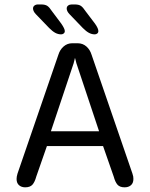

<svg xmlns="http://www.w3.org/2000/svg" viewBox="-20 -812 659 842"><path d="M90.3 9.5Q74 9.5 63.3 0.1Q52.7 -9.3 52.7 -27.3Q52.7 -32.3 53.7 -38.1Q54.7 -43.8 56.8 -50.7L235.8 -571.3Q242.8 -594.3 259.1 -608.3Q275.3 -622.3 296.5 -622.3H320.8Q342.7 -622.3 358.8 -608.3Q374.8 -594.3 381.8 -571.3L560.8 -50.7Q563.3 -43.8 564.2 -38.1Q565 -32.3 565 -27.3Q565 -9 554.3 0.2Q543.7 9.5 526.7 9.5Q505.5 9.5 495.3 -2Q485.2 -13.5 478.7 -37.5L432 -171.3H185.7L139 -37.5Q132.5 -13.5 122.2 -2Q111.8 9.5 90.3 9.5ZM203.2 -236.2H414.5L315 -534.7Q313.3 -541.3 311.8 -547.4Q310.3 -553.5 308.8 -558.3Q307.8 -553.5 306.2 -547.4Q304.7 -541.3 303 -534.7ZM248.2 -661.3Q234.7 -661.3 222.3 -668Q210 -674.7 195.8 -689L137.3 -749.7Q130.5 -756.8 127.7 -763.1Q124.8 -769.3 124.8 -774.7Q124.8 -782.8 131.1 -787.7Q137.3 -792.5 147 -792.5H160Q178 -792.5 187.5 -786.2Q197 -779.8 208 -762.7L249 -708Q264.2 -685.8 264.2 -675.8Q264.2 -668.8 259.2 -665.1Q254.3 -661.3 248.2 -661.3ZM395.5 -661.3Q382.5 -661.3 370 -668Q357.5 -674.7 343.3 -689L285 -749.7Q272.5 -762.7 272.5 -774.7Q272.5 -782.8 278.8 -787.7Q285.2 -792.5 294.5 -792.5H307.3Q325.7 -792.5 334.9 -786.1Q344.2 -779.7 355.3 -762.7L396.8 -708Q404.3 -697.2 407.8 -689.4Q411.3 -681.7 411.3 -675.8Q411.3 -668.8 406.5 -665.1Q401.7 -661.3 395.5 -661.3Z"/></svg>

Font: Sono ExtraLight
Style: Regular
Weight: 200
Designer: Tyler Finck
Foundry: Tyler Finck
Version: Version 2.112